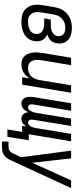

<svg xmlns="http://www.w3.org/2000/svg" viewBox="608 -1176 783 2040"><g transform="rotate(90 1000.0 -156.5)"><path d="M212 8Q182 8 153.5 3Q125 -2 101.5 -16.5Q78 -31 61.5 -54Q45 -77 37.5 -104Q30 -131 30.5 -160.5Q31 -190 36 -219L56 -339Q60 -365 68.5 -390Q77 -415 92 -437.5Q107 -460 128.5 -478.5Q150 -497 174.5 -508.5Q199 -520 225 -524Q251 -528 276 -528Q300 -528 323 -524.5Q346 -521 366 -512.5Q386 -504 402.5 -489.5Q419 -475 429.5 -455.5Q440 -436 442 -413Q444 -390 440 -366Q437 -349 430 -332.5Q423 -316 410 -303Q397 -290 381 -281.5Q365 -273 348 -267Q366 -258 382 -244.5Q398 -231 407.5 -212.5Q417 -194 419 -172Q421 -150 417 -128Q413 -107 403.5 -86Q394 -65 377.5 -48.5Q361 -32 340.5 -21Q320 -10 298.5 -3.5Q277 3 255 5.5Q233 8 212 8ZM213 -62Q226 -62 239 -63.5Q252 -65 265.5 -68.5Q279 -72 292 -78Q305 -84 315.5 -93.5Q326 -103 332.5 -115.5Q339 -128 341 -141Q345 -163 337 -182.5Q329 -202 312.5 -213.5Q296 -225 275 -229.5Q254 -234 232 -234H176L188 -304H244Q256 -304 268.5 -305Q281 -306 293 -309Q305 -312 317 -317.5Q329 -323 339.5 -331.5Q350 -340 356 -352Q362 -364 364 -376Q367 -394 361.5 -411Q356 -428 343 -439Q330 -450 312.5 -454Q295 -458 277 -458Q260 -458 242.5 -455Q225 -452 208.5 -443.5Q192 -435 178.5 -422Q165 -409 155.5 -394Q146 -379 141 -362Q136 -345 133 -328L113 -208Q110 -190 109 -171.5Q108 -153 111.5 -136Q115 -119 123.5 -104Q132 -89 146 -79Q160 -69 177.5 -65.5Q195 -62 213 -62Z M663 8Q637 8 613.5 -0.5Q590 -9 574 -27Q558 -45 550 -68Q542 -91 539 -116Q536 -141 538 -167Q540 -193 544 -219L594 -520H673L621 -208Q618 -191 617 -174Q616 -157 618 -140.5Q620 -124 626.5 -109Q633 -94 644.5 -83Q656 -72 672 -67Q688 -62 705 -62Q728 -62 751.5 -70.5Q775 -79 792 -97Q809 -115 818 -137.5Q827 -160 831 -183L887 -520H966L880 0H801L814 -82Q803 -62 786.5 -44.5Q770 -27 750 -15Q730 -3 707.5 2.5Q685 8 663 8Z M1356 157 1382 0H1317L1324 -44Q1317 -33 1308.5 -23Q1300 -13 1290 -6Q1280 1 1267 4.5Q1254 8 1242 8Q1227 8 1214 2.5Q1201 -3 1192.5 -13.5Q1184 -24 1179 -38Q1174 -52 1173 -66Q1167 -52 1158 -38.5Q1149 -25 1137 -14Q1125 -3 1110 2.5Q1095 8 1080 8Q1064 8 1050.5 2Q1037 -4 1028.5 -15.5Q1020 -27 1015.5 -41.5Q1011 -56 1010 -71Q1009 -86 1010 -101.5Q1011 -117 1014 -133L1078 -520H1157L1091 -120Q1089 -110 1089 -100Q1089 -90 1092.5 -81.5Q1096 -73 1104 -67.5Q1112 -62 1122 -62Q1135 -62 1146 -72Q1157 -82 1163 -94.5Q1169 -107 1173 -120Q1177 -133 1179 -146L1241 -520H1319L1253 -120Q1251 -110 1251.5 -100Q1252 -90 1255.5 -81.5Q1259 -73 1266.5 -67.5Q1274 -62 1284 -62Q1297 -62 1308 -72Q1319 -82 1325.5 -94.5Q1332 -107 1335.5 -120Q1339 -133 1341 -146L1403 -520H1482L1407 -70H1471L1434 157Z M1484 215 1485 145H1538Q1550 145 1563 142Q1576 139 1586.5 130Q1597 121 1604 109Q1611 97 1617 85V84L1651 11L1581 -520H1663L1710 -107L1897 -520H1979L1687 113Q1686 116 1685 119Q1684 122 1682 124V125Q1672 145 1657.5 164.5Q1643 184 1623.5 196Q1604 208 1581.5 211.5Q1559 215 1537 215Z"/></g></svg>

Font: Iosevka Algr
Style: Italic
Weight: 400
Italic angle: -9°
Monospace: yes
Designer: Belleve Invis
Foundry: Belleve Invis
Version: Version 26.0.2; ttfautohint (v1.8.3)